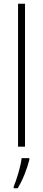

<svg xmlns="http://www.w3.org/2000/svg" viewBox="-20 -846 228 1021"><path d="M113 -66V-826H76V-66ZM136 4V-5H95C91 36 68 111 53 146V155H74C102 110 124 51 136 4Z"/></svg>

Font: Noto Sans Malayalam UI Condensed ExtraLight
Style: Regular
Weight: 200
Width: 3
Designer: Jelle Bosma - Monotype Design Team
Foundry: Monotype Imaging Inc.
Version: Version 2.104